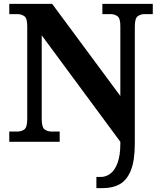

<svg xmlns="http://www.w3.org/2000/svg" viewBox="-20 -734 828 994"><path d="M479 240V182H503Q529 182 552 164.5Q575 147 589 108.5Q603 70 603 9V0L196 -551V-118Q196 -75 211 -64Q226 -53 247 -53H289V0H28V-53H70Q91 -53 106 -64Q121 -75 121 -118V-600Q121 -640 105.5 -650.5Q90 -661 70 -661H28V-714H250L603 -237V-600Q603 -640 587.5 -650.5Q572 -661 552 -661H510V-714H771V-661H729Q708 -661 693 -650Q678 -639 678 -596V8Q678 97 657.5 148Q637 199 600 219.5Q563 240 512 240Z"/></svg>

Font: Noto Serif Test
Style: Regular
Weight: 400
Version: Version 1.000